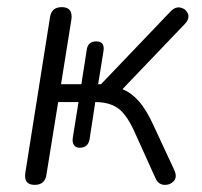

<svg xmlns="http://www.w3.org/2000/svg" viewBox="-20 -512 566 538"><path d="M77 6Q46 6 51 -28L120 -463Q124 -492 153 -492Q185 -492 180 -457L151 -276H208L223 -372Q226 -396 250 -396Q274 -396 270 -369L255 -276H263L459 -481Q472 -494 486.5 -490.5Q501 -487 506.5 -474Q512 -461 499 -446L323 -262Q347 -253 368.5 -229Q390 -205 410 -161L469 -34Q477 -15 466.5 -4Q456 7 440 6Q424 5 416 -12L354 -149Q332 -195 308 -210.5Q284 -226 247 -226L231 -122Q227 -98 203 -98Q192 -98 187 -106Q182 -114 184 -126L200 -226H143L110 -22Q106 6 77 6Z"/></svg>

Font: Nunito Light
Style: Italic
Weight: 300
Italic angle: -9°
Designer: Vernon Adams
Foundry: Vernon Adams
Version: Version 3.601; ttfautohint (v1.8.2.53-6de2)